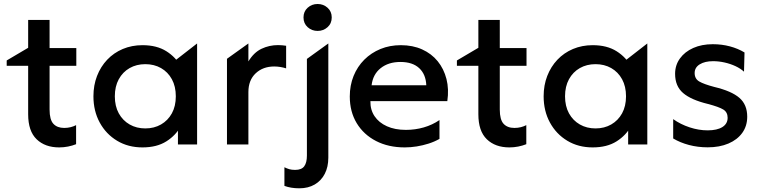

<svg xmlns="http://www.w3.org/2000/svg" viewBox="-20 -742 3908 986"><path d="M284.1 15Q211.4 15 168 -26.9Q124.6 -68.8 124.6 -155.2V-639.5H234.6V-495H371.9V-404H234.6V-179.4Q234.6 -127.3 254.2 -106.2Q273.9 -85 309.7 -85Q327.3 -85 342.8 -88.9Q358.2 -92.8 370.8 -99.4V-1.5Q351.5 6.2 329.3 10.6Q307.1 15 284.1 15ZM14.4 -404V-431.5L138.9 -505V-404Z M711.8 15Q638.1 15 581.3 -19.2Q524.4 -53.4 492.1 -112.8Q459.8 -172.2 459.8 -247.5Q459.8 -304 478.3 -351.9Q496.9 -399.9 530.5 -435.3Q564.1 -470.8 610.4 -490.4Q656.8 -510 711.8 -510Q785.2 -510 834.4 -478.9Q883.6 -447.9 909.6 -399.1L870.1 -363V-423.9L992.2 -518.8V0H893.8V-119.5L909.6 -95.9Q883.6 -47.1 834.4 -16.1Q785.2 15 711.8 15ZM726.3 -82.5Q771.6 -82.5 806.9 -102.8Q842.2 -123 862.6 -159.9Q882.9 -196.9 882.9 -247.5Q882.9 -298.1 862.6 -335.2Q842.2 -372.3 806.9 -392.4Q771.6 -412.5 726.3 -412.5Q681.1 -412.5 645.7 -392.4Q610.4 -372.3 590 -335.2Q569.7 -298.1 569.7 -247.5Q569.7 -196.9 590 -159.9Q610.4 -123 645.7 -102.8Q681.1 -82.5 726.3 -82.5Z M1145.6 0V-440.1L1255.6 -518.8V-426.6Q1283.5 -472.8 1323.2 -491.6Q1363 -510.4 1407.6 -510.4Q1417.8 -510.4 1428.5 -509.5Q1439.2 -508.7 1449.4 -507V-390.9Q1434.7 -395.6 1419.1 -398.1Q1403.4 -400.6 1388.1 -400.6Q1330.3 -400.6 1292.9 -365.4Q1255.6 -330.2 1255.6 -269.2V0Z M1517.6 225Q1494.6 225 1475.7 221.8Q1456.9 218.6 1440.6 212.6V116.9Q1452.9 123.1 1465.4 126.8Q1477.9 130.5 1495.7 130.5Q1528.7 130.5 1542.4 111.9Q1556.1 93.3 1556.1 57V-439.5L1666.1 -518.8V67.4Q1666.1 115.6 1647.7 150.9Q1629.4 186.2 1596 205.6Q1562.6 225 1517.6 225ZM1611.1 -583.2Q1581.4 -583.2 1560 -602.4Q1538.6 -621.6 1538.6 -652.4Q1538.6 -683.1 1560 -702.3Q1581.4 -721.5 1611.1 -721.5Q1640.7 -721.5 1662.1 -702.3Q1683.6 -683.1 1683.6 -652.4Q1683.6 -621.6 1662.1 -602.4Q1640.7 -583.2 1611.1 -583.2Z M2058.6 15Q1974.8 15 1911.2 -17.8Q1847.6 -50.6 1811.9 -109.4Q1776.3 -168.3 1776.3 -246.6Q1776.3 -303.7 1795.8 -351.9Q1815.4 -400.1 1850.8 -435.5Q1886.3 -470.9 1934.1 -490.5Q1981.8 -510 2038.4 -510Q2099.8 -510 2147.8 -488.3Q2195.9 -466.6 2227.7 -427.6Q2259.4 -388.6 2272.8 -336.3Q2286.1 -284.1 2277.2 -222.8H1882.2Q1881.2 -178.5 1903.5 -145.3Q1925.7 -112.2 1967 -93.6Q2008.3 -75 2064.4 -75Q2111.9 -75 2156.2 -87.7Q2200.4 -100.4 2236.9 -125.4V-28.8Q2211.7 -14.4 2181.6 -4.7Q2151.4 4.9 2120 10Q2088.5 15 2058.6 15ZM1888.3 -304H2169.2Q2167 -360.1 2132.9 -391.9Q2098.8 -423.8 2036.2 -423.8Q1974.8 -423.8 1934.8 -391.9Q1894.9 -360.1 1888.3 -304Z M2596.1 15Q2523.4 15 2480 -26.9Q2436.6 -68.8 2436.6 -155.2V-639.5H2546.6V-495H2683.9V-404H2546.6V-179.4Q2546.6 -127.3 2566.2 -106.2Q2585.9 -85 2621.7 -85Q2639.3 -85 2654.8 -88.9Q2670.2 -92.8 2682.8 -99.4V-1.5Q2663.5 6.2 2641.3 10.6Q2619.1 15 2596.1 15ZM2326.4 -404V-431.5L2450.9 -505V-404Z M3023.8 15Q2950.1 15 2893.3 -19.2Q2836.4 -53.4 2804.1 -112.8Q2771.8 -172.2 2771.8 -247.5Q2771.8 -304 2790.3 -351.9Q2808.9 -399.9 2842.5 -435.3Q2876.1 -470.8 2922.4 -490.4Q2968.8 -510 3023.8 -510Q3097.2 -510 3146.4 -478.9Q3195.6 -447.9 3221.6 -399.1L3182.1 -363V-423.9L3304.2 -518.8V0H3205.8V-119.5L3221.6 -95.9Q3195.6 -47.1 3146.4 -16.1Q3097.2 15 3023.8 15ZM3038.3 -82.5Q3083.6 -82.5 3118.9 -102.8Q3154.2 -123 3174.6 -159.9Q3194.9 -196.9 3194.9 -247.5Q3194.9 -298.1 3174.6 -335.2Q3154.2 -372.3 3118.9 -392.4Q3083.6 -412.5 3038.3 -412.5Q2993.1 -412.5 2957.7 -392.4Q2922.4 -372.3 2902 -335.2Q2881.7 -298.1 2881.7 -247.5Q2881.7 -196.9 2902 -159.9Q2922.4 -123 2957.7 -102.8Q2993.1 -82.5 3038.3 -82.5Z M3614.3 14.6Q3563.7 14.6 3518.1 2.5Q3472.6 -9.6 3437.1 -30.9V-130.2Q3474.8 -103.3 3521.6 -88Q3568.4 -72.6 3614.2 -72.6Q3662.6 -72.6 3689.7 -89.5Q3716.7 -106.4 3716.7 -137.1Q3716.7 -165.8 3694.5 -179.5Q3672.2 -193.2 3615.2 -208.2Q3528.9 -229.1 3487.9 -264.4Q3446.9 -299.6 3446.9 -362.8Q3446.9 -407.5 3471.8 -441.8Q3496.6 -476.2 3540.1 -495.6Q3583.7 -515 3640.4 -515Q3686.5 -515 3728 -504Q3769.6 -493 3803.4 -472.6L3800.8 -373.9Q3782.7 -390.3 3756.8 -402.4Q3730.9 -414.4 3701.1 -421.1Q3671.3 -427.8 3641.8 -427.8Q3599.9 -427.8 3573.6 -411.7Q3547.3 -395.6 3547.3 -366.9Q3547.3 -337.4 3571 -323.5Q3594.8 -309.6 3648.3 -295.5Q3736.9 -274.4 3777.1 -239.5Q3817.3 -204.7 3817.3 -142.6Q3817.3 -95 3791.9 -59.7Q3766.5 -24.4 3720.8 -4.9Q3675.1 14.6 3614.3 14.6Z"/></svg>

Font: Geologica-Sharp
Style: Regular
Weight: 100
Designer: Sindre Bremnes, Frode Helland
Foundry: Monokrom Skriftforlag AS
Version: Version 1.010;gftools[0.9.28]